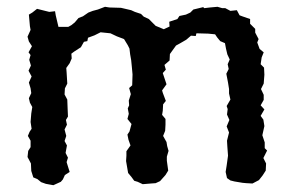

<svg xmlns="http://www.w3.org/2000/svg" viewBox="-20 -531 869 565"><path d="M152 -452H181L190 -457L200 -465L211 -478L224 -483L240 -494L253 -499L268 -503L289 -511L302 -509L336 -508L366 -501L377 -496L395 -490L403 -482L418 -475L438 -455L462 -445L479 -453L478 -467L502 -475L508 -484L527 -488L540 -494L549 -503L578 -510L581 -507L598 -509L620 -511L634 -507H643L658 -499L677 -501L685 -486L693 -483L716 -475V-461L731 -446V-435L741 -416L737 -406L744 -387L756 -377L750 -362L747 -342L757 -332L758 -311L756 -285L748 -269L756 -252V-237L747 -221L758 -209L747 -190L755 -179L758 -160L752 -133L759 -112V-95L766 -88L755 -66L763 -50L762 -29L753 -15L742 -1L723 9L705 8L694 7L670 3L658 0L648 -7L644 -25L647 -44L651 -73L649 -100L648 -117L654 -141L647 -159L655 -178L648 -194L650 -210L647 -219L658 -238L654 -256V-269L651 -288L646 -314L653 -328L650 -342L656 -356L649 -371L645 -388L642 -404L628 -410L619 -421L613 -430L593 -432L558 -433L556 -425L542 -426L528 -414L509 -403L498 -397L485 -379L480 -372L479 -353L464 -340L468 -326L459 -316L470 -283L457 -265L459 -258L468 -234L460 -224L459 -205L457 -193L467 -181V-164L466 -146L460 -131L470 -113L472 -101L476 -87L471 -70V-58L475 -29L467 -16L451 2L438 8L424 9L400 11L385 4L375 1L367 -10L357 -22L351 -57L352 -73V-86L364 -103L358 -120L355 -135L361 -144L367 -166L355 -181L359 -196L356 -212L360 -221L359 -235L365 -254L360 -272L369 -280L370 -312L368 -334L366 -354L363 -371L361 -388L356 -398L345 -416L324 -424L305 -433L276 -436L258 -427L239 -420L237 -410L227 -408L218 -392L198 -379L190 -373L191 -359L185 -345L175 -331L176 -318L178 -285L171 -271L170 -253L178 -238L179 -211L180 -188L174 -178L177 -164L170 -150L175 -131L170 -116L177 -103L173 -81L180 -67L176 -54L180 -41L185 -25L171 -16L165 -3L159 4L137 14L115 10L101 5L90 -4L78 -9L72 -28L71 -50L61 -69L63 -87L70 -98V-117L62 -131L67 -143L73 -152L70 -172L72 -197L75 -216L68 -229L65 -242L72 -257L70 -271L65 -288L73 -306L64 -323L71 -338L66 -355L70 -369L64 -377L74 -395L65 -409L61 -423L70 -443L68 -454L65 -488L75 -494L89 -505L125 -496L142 -498L144 -486Z"/></svg>

Font: Winky Rough
Style: Regular
Weight: 400
Designer: Simon Atzbach
Foundry: typofactur
Version: Version 1.206